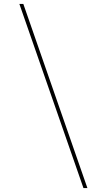

<svg xmlns="http://www.w3.org/2000/svg" viewBox="-20 -837 501 971"><path d="M422 114 98 -817H78L402 114Z"/></svg>

Font: Advent Pro
Style: Thin
Weight: 100
Designer: Andreas Kalpakidis
Foundry: Andreas Kalpakidis
Version: Version 2.002 2007